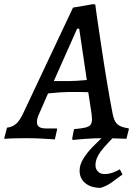

<svg xmlns="http://www.w3.org/2000/svg" viewBox="-61 -670 658 931"><path d="M562 -48 564 -44 552 3Q540 3 508 1.5Q476 0 444 0Q396 0 350.5 3.5Q305 7 292 9L289 2L298 -44Q335 -47 353 -51.5Q371 -56 378 -65Q385 -74 385 -91Q385 -100 384 -109Q383 -118 382 -125L367 -223Q348 -224 273 -224Q239 -224 172 -217L130 -121Q118 -96 118 -79Q118 -62 129 -54.5Q140 -47 165 -47H215L216 -43L205 6Q193 5 150.5 2.5Q108 0 69 0Q32 0 0.5 1Q-31 2 -41 3L-27 -51Q-1 -54 17 -69.5Q35 -85 53 -124L293 -633L391 -650L401 -648Q401 -641 430.5 -444.5Q460 -248 485 -119Q492 -82 508 -67.5Q524 -53 562 -48ZM277 -277Q305 -277 360 -282L323 -531H313L200 -277ZM427 241Q381 241 353 218.5Q325 196 325 157Q325 129 343 99.5Q361 70 389.5 41Q418 12 476 -42H527Q454 29 428 63.5Q402 98 402 131Q402 150 414 162Q426 174 446 174Q467 174 488 166Q509 158 520 151L533 176Q504 198 480 215Q456 232 427 241Z"/></svg>

Font: Alegreya SC Medium
Style: Italic
Weight: 500
Italic angle: -7°
Designer: Juan Pablo del Peral
Foundry: Huerta Tipografica
Version: Version 2.007; ttfautohint (v1.6)